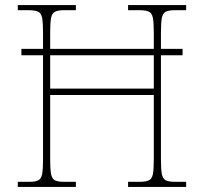

<svg xmlns="http://www.w3.org/2000/svg" viewBox="-20 -734 801 754"><path d="M50 0V-20H96Q119 -20 130.5 -26Q142 -32 145.5 -51Q149 -70 149 -108V-517H64V-542H149V-605Q149 -644 145.5 -663Q142 -682 130 -688Q118 -694 90 -694H50V-714H278V-694H232Q208 -694 196 -688Q184 -682 180.5 -663Q177 -644 177 -605V-542H584V-605Q584 -644 580.5 -663Q577 -682 565 -688Q553 -694 527 -694H483V-714H711V-694H667Q643 -694 631 -688Q619 -682 615.5 -663Q612 -644 612 -605V-542H697V-517H612V-108Q612 -70 615.5 -51Q619 -32 631 -26Q643 -20 667 -20H711V0H483V-20H529Q553 -20 565 -26Q577 -32 580.5 -51Q584 -70 584 -108V-361H177V-108Q177 -70 180.5 -51Q184 -32 195.5 -26Q207 -20 231 -20H278V0ZM177 -386H584V-517H177Z"/></svg>

Font: Noto Serif Lao Thin
Style: Regular
Weight: 250
Designer: Monotype Design Team
Foundry: Monotype Imaging Inc.
Version: Version 2.003